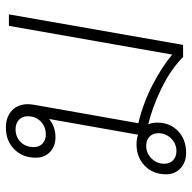

<svg xmlns="http://www.w3.org/2000/svg" viewBox="-20 -606 636 635"><g transform="rotate(-90 297.5 -288.0)"><path d="M568 -576 467 0H427Q386 -41 322 -72Q258 -103 204 -115Q210 -103 210 -86Q210 -43 182 -16.5Q154 10 110 10Q79 10 59 -8.5Q39 -27 39 -56Q39 -99 67 -126.5Q95 -154 139 -154Q155 -154 170 -149L222 -443Q196 -422 162 -422Q132 -422 113 -440Q94 -458 94 -487Q94 -531 122 -558.5Q150 -586 193 -586Q229 -586 250 -566Q271 -546 271 -513Q271 -507 269 -493L208 -148Q275 -132 335.5 -100.5Q396 -69 435 -36L530 -576ZM231 -514Q231 -532 219 -543Q207 -554 188 -554Q162 -554 145.5 -537Q129 -520 129 -494Q129 -476 140.5 -465Q152 -454 171 -454Q197 -454 214 -471Q231 -488 231 -514ZM175 -82Q175 -100 163.5 -111Q152 -122 133 -122Q109 -122 91.5 -104.5Q74 -87 74 -62Q74 -44 85.5 -33Q97 -22 116 -22Q140 -22 157.5 -39.5Q175 -57 175 -82Z"/></g></svg>

Font: Sarabun Thin
Style: Italic
Weight: 250
Italic angle: -10°
Designer: Suppakit Chalermlarp | Katatrad Co.,Ltd.
Foundry: Cadson Demak Co.,Ltd.
Version: Version 1.000; ttfautohint (v1.6)